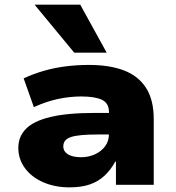

<svg xmlns="http://www.w3.org/2000/svg" viewBox="-20 -797 757 828"><path d="M280 11Q217 11 166.5 -11Q116 -33 87.5 -72Q59 -111 59 -159Q59 -208 92 -241.5Q125 -275 197.5 -292.5Q270 -310 389 -310H474V-217H400Q361 -217 333 -214.5Q305 -212 287.5 -206.5Q270 -201 261.5 -191Q253 -181 253 -166Q253 -144 273 -131.5Q293 -119 330 -119Q362 -119 389.5 -131.5Q417 -144 433.5 -166.5Q450 -189 450 -220V-313Q450 -352 420 -366.5Q390 -381 330 -381Q282 -381 231.5 -370.5Q181 -360 126 -335L82 -459Q125 -479 170.5 -492Q216 -505 264.5 -511Q313 -517 364 -517Q452 -517 514 -493.5Q576 -470 609.5 -418.5Q643 -367 643 -283V0H480V-100H477Q458 -65 431.5 -40Q405 -15 368.5 -2Q332 11 280 11ZM300 -570 129 -777H326L440 -570Z"/></svg>

Font: Nunito Sans 7pt SemiExpanded Black
Style: Regular
Weight: 900
Width: 6
Designer: Vernon Adams
Foundry: Vernon Adams
Version: Version 3.101;gftools[0.9.27]